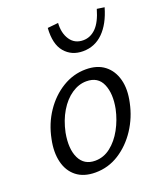

<svg xmlns="http://www.w3.org/2000/svg" viewBox="-125 -734 700 825"><g transform="rotate(-20 225.5 -321.5)"><path d="M170 8Q117 8 84 -18Q51 -44 40 -89.5Q29 -135 41 -192Q54 -258 89 -310Q124 -362 174 -392.5Q224 -423 281 -423Q333 -423 366 -397.5Q399 -372 411 -327Q423 -282 410 -223Q397 -160 362.5 -107.5Q328 -55 278.5 -23.5Q229 8 170 8ZM186 -40Q225 -40 257 -65Q289 -90 311.5 -131Q334 -172 344 -219Q357 -285 338 -329.5Q319 -374 266 -374Q231 -374 198.5 -352Q166 -330 142 -290Q118 -250 107 -197Q94 -126 115 -83Q136 -40 186 -40ZM298 -500Q246 -500 215 -536.5Q184 -573 189 -646L238 -651Q235 -605 255.5 -574.5Q276 -544 315 -544Q348 -544 373.5 -569.5Q399 -595 415 -651L449 -646Q429 -576 390.5 -538Q352 -500 298 -500Z"/></g></svg>

Font: Ysabeau Infant
Style: Italic
Weight: 400
Italic angle: -12°
Designer: Christian Thalmann (Catharsis Fonts)
Version: Version 2.001;gftools[0.9.30]; featfreeze: ss01,ss02,lnum